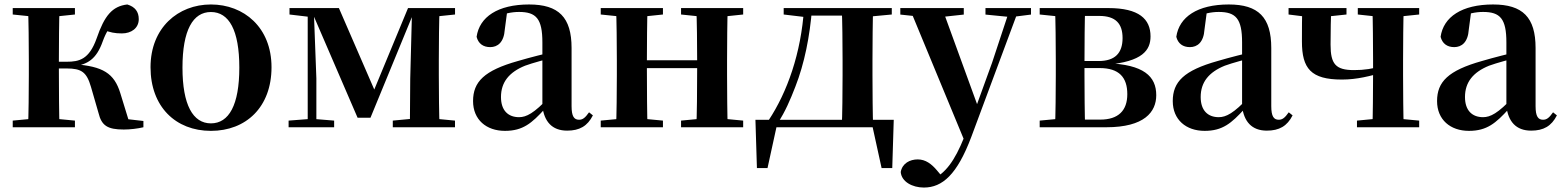

<svg xmlns="http://www.w3.org/2000/svg" viewBox="-20 -572 7021 863"><path d="M37.2 0H316.8V-29.9L208.6 -40.2H147L37.2 -29.9ZM37.2 -506.8 147 -495.5H208.6L316.8 -506.8V-535.7H37.2ZM105.9 0H247.6C245.6 -50.2 244.6 -165.3 244.6 -269.3V-289.8C244.6 -370.2 245.6 -485.5 247.6 -535.7H105.9C108.6 -485.5 109.6 -370.2 109.6 -301.2V-234.8C109.6 -165.3 108.6 -50.2 105.9 0ZM422.8 -64.1C436.5 -7.8 462.7 10.2 536.2 10.2C564.4 10.2 599.2 6.2 624.6 0V-28.2L469.7 -46L564.3 -11.8L520.6 -153.9C493.2 -242.5 442.6 -273.9 314.4 -283.3L312.2 -273.1C371.6 -283.3 412.7 -303.1 442 -386.8C457.4 -428.6 470.9 -447.4 498.8 -479.7L448 -436.9C474.5 -426.6 495.7 -421.8 527.7 -421.8C570.4 -421.8 603.7 -445.6 603.7 -485.9C603.7 -519.3 587.1 -541.5 552.1 -551.9C484.8 -543.9 449.7 -502.4 414.3 -399.3C380.7 -304.6 335.7 -294.5 279.8 -294.5H176.9V-264.3H279.4C346.5 -264.3 369.5 -247.9 388.9 -181.4Z M928 16.2C1085.7 16.2 1200.4 -90.2 1200.4 -269.8C1200.4 -449.1 1076 -551.9 928 -551.9C780.7 -551.9 656.6 -447.6 656.6 -269.8C656.6 -92.4 769.5 16.2 928 16.2ZM928 -17.5C847.3 -17.5 800.2 -100.3 800.2 -268.1C800.2 -436.6 847.3 -518 928 -518C1009.2 -518 1055.7 -436.6 1055.7 -268.1C1055.7 -100.3 1009.2 -17.5 928 -17.5Z M1587.3 -42.8H1645.2L1838.2 -512.1H1847.2V-535.7H1814L1651.9 -144.6H1673.1L1503.3 -535.7H1375.7V-510.6H1385.5ZM1822.3 0H1956.1C1953.4 -50.2 1952.4 -165.3 1952.4 -234.8V-301.2C1952.4 -370.2 1953.4 -485.5 1956.1 -535.7H1832.2L1823.9 -217.9ZM1277.2 0H1481.9V-29.9L1391.5 -37.3H1372.9L1277.2 -29.9ZM1745.5 0H2025.1V-29.9L1916.6 -40.2H1854.3L1745.5 -29.9ZM1281.2 -506.8 1376.5 -495.5H1387.8V-535.7H1281.2ZM1363.1 0H1402V-219.6L1390.1 -535.7H1363.1ZM1884.6 -495.5H1916.9L2025.3 -506.8V-535.7H1884.6Z M2249.6 16.2C2330.4 16.2 2370.5 -18.5 2428.7 -82.4H2463.8L2448.3 -135.5C2380.4 -62.3 2345.2 -45.3 2313 -45.3C2264.3 -45.3 2231.8 -75.1 2231.8 -135.9C2231.8 -202.7 2268.7 -247.7 2340.1 -276.7C2375.3 -289.6 2433.3 -304.9 2487 -318.9V-344.4C2433.7 -331.6 2360.3 -313.4 2308.4 -297.9C2156 -255.1 2106.3 -204.1 2106.3 -117.6C2106.3 -33.9 2166.1 16.2 2249.6 16.2ZM2529.1 15.2C2585.2 15.2 2620.5 -5.4 2644.9 -53.4L2627.7 -67.2C2609.5 -41.2 2598.3 -33.8 2582.7 -33.8C2560.7 -33.8 2549.1 -48.4 2549.1 -94.8V-356.2C2549.1 -494.2 2491.2 -551.9 2358.1 -551.9C2217.4 -551.9 2134.8 -495.7 2122.2 -406.5C2129.9 -376.3 2151.6 -360.2 2183.3 -360.2C2216.7 -360.2 2245.1 -381.6 2248.9 -439.2L2259.1 -516.3L2196.8 -491.2C2244.9 -510.9 2278.8 -518.3 2313 -518.3C2390.1 -518.3 2417.9 -487.8 2417.9 -381.4V-94C2426 -26.4 2460.7 15.2 2529.1 15.2Z M2748.9 0H2890.6C2888.6 -50.2 2887.6 -165.3 2887.6 -270.6V-291.8C2887.6 -370.2 2888.6 -485.5 2890.6 -535.7H2748.9C2751.6 -485.5 2752.6 -370.2 2752.6 -301.2V-234.8C2752.6 -165.3 2751.6 -50.2 2748.9 0ZM3109.6 0H3251C3249 -50.2 3248 -165.3 3248 -234.8V-301.2C3248 -370.2 3249 -485.5 3251 -535.7H3109.6C3112.6 -485.5 3113.6 -370.2 3113.6 -291.8V-270.6C3113.6 -165.3 3112.6 -50.2 3109.6 0ZM2680.2 0H2959.8V-29.9L2851.6 -40.2H2790L2680.2 -29.9ZM2680.2 -506.8 2790 -495.5H2851.6L2959.8 -506.8V-535.7H2680.2ZM3041.2 0H3320.4V-29.9L3212.5 -40.2H3149.9L3041.2 -29.9ZM3041.2 -506.8 3149.9 -495.5H3212.5L3320.4 -506.8V-535.7H3041.2ZM2819.9 -265.9H3180.1V-301H2819.9Z M3921.1 0 3898.5 -17.9 3942.6 183.5H3990.5L3997.2 -33.6H3375.5L3382.2 183.5H3429.8L3473.5 -16.4L3453.3 0ZM3763.4 0H3904.6C3902.6 -50.2 3901.6 -165.3 3901.6 -234.8V-301.2C3901.6 -370.2 3902.6 -485.5 3904.6 -535.7H3763.4C3766.2 -485.5 3767.2 -370.2 3767.2 -301.2V-234.8C3767.2 -165.3 3766.2 -50.2 3763.4 0ZM3502.5 -506.8 3597.4 -495.5H3604.5V-535.7H3502.5ZM3838 -495.5H3868L3988.4 -506.8V-535.7H3838ZM3434.9 -31.5 3477.3 -8.9V-21.6C3508.3 -67.8 3532.3 -123.7 3554.9 -182.2C3595.9 -286.8 3620.1 -408.7 3630.1 -535.7H3594.1C3580.9 -332.6 3518.3 -157.4 3434.9 -31.5ZM3604.5 -501.8H3839.3V-535.7H3604.5Z M4132.5 271C4215.9 271 4282.2 212.5 4346 42.9L4561.3 -535.7H4520.4L4439.1 -289.9L4352 -49.7L4343.1 -25.6L4313 46.7C4271.8 148.8 4230.4 208.3 4167.4 235.4L4186.6 252.4L4221.7 229.9L4191.6 194C4167.4 165.2 4140.3 144.5 4105.1 144.5C4069.9 144.5 4035.5 162 4028.6 201.1C4031.8 244.5 4080.6 271 4132.5 271ZM4319.7 72.2 4380.1 -86.2 4374.1 -97.3 4214.5 -535.7H4068.1ZM4026.7 -506.5 4127.6 -495.8H4213.7L4312 -506.5V-535.7H4026.7ZM4409.5 -506.5 4514.8 -496.1H4532.4L4614.1 -506.5V-535.7H4409.5Z M4653.2 0H4952.3C5124.1 0 5177.1 -68.9 5177.1 -144.2C5177.1 -228.8 5121.3 -282.4 4954.3 -288L4952.8 -281C5116.4 -294.6 5151.4 -347.2 5151.4 -408.4C5151.4 -486.7 5099.4 -535.7 4962.1 -535.7H4653.2V-506.8L4763 -495.5L4789.9 -500.4H4920.9C4994.8 -500.4 5025.7 -465.6 5025.7 -401C5025.7 -332.9 4991.3 -297.7 4917.9 -297.7H4789.9V-266.1H4922.1C5010.9 -266.1 5047 -223.7 5047 -148.7C5047 -74.8 5006.6 -34.4 4925.4 -34.4H4789.9L4763 -40.2L4653.2 -29.9ZM4721.9 0H4857.5C4855.5 -50.2 4854.5 -165.3 4854.5 -234.8V-284.5C4854.5 -370.2 4855.5 -485.5 4857.5 -535.7H4721.9C4724.6 -485.5 4725.6 -370.2 4725.6 -301.2V-234.8C4725.6 -165.3 4724.6 -50.2 4721.9 0Z M5394.6 16.2C5475.4 16.2 5515.5 -18.5 5573.7 -82.4H5608.8L5593.3 -135.5C5525.4 -62.3 5490.2 -45.3 5458 -45.3C5409.3 -45.3 5376.8 -75.1 5376.8 -135.9C5376.8 -202.7 5413.7 -247.7 5485.1 -276.7C5520.3 -289.6 5578.3 -304.9 5632 -318.9V-344.4C5578.7 -331.6 5505.3 -313.4 5453.4 -297.9C5301 -255.1 5251.3 -204.1 5251.3 -117.6C5251.3 -33.9 5311.1 16.2 5394.6 16.2ZM5674.1 15.2C5730.2 15.2 5765.5 -5.4 5789.9 -53.4L5772.7 -67.2C5754.5 -41.2 5743.3 -33.8 5727.7 -33.8C5705.7 -33.8 5694.1 -48.4 5694.1 -94.8V-356.2C5694.1 -494.2 5636.2 -551.9 5503.1 -551.9C5362.4 -551.9 5279.8 -495.7 5267.2 -406.5C5274.9 -376.3 5296.6 -360.2 5328.3 -360.2C5361.7 -360.2 5390.1 -381.6 5393.9 -439.2L5404.1 -516.3L5341.8 -491.2C5389.9 -510.9 5423.8 -518.3 5458 -518.3C5535.1 -518.3 5562.9 -487.8 5562.9 -381.4V-94C5571 -26.4 5605.7 15.2 5674.1 15.2Z M6011.6 -214.4C6080.2 -214.4 6138.6 -230.3 6200.6 -247.6V-277.1C6148.2 -262.5 6112.5 -256.9 6066 -256.9C5983.6 -256.9 5960.6 -283.9 5960.6 -371.3C5960.6 -439 5962 -487.1 5963.6 -535.7H5833.2C5832.2 -492 5831.9 -449.1 5831.9 -385.6C5831.9 -264 5872.3 -214.4 6011.6 -214.4ZM6148.7 0H6289.5C6287.5 -50.2 6286.5 -165.3 6286.5 -234.8V-301.2C6286.5 -370.2 6287.5 -485.5 6289.5 -535.7H6148.7C6150.7 -485.5 6151.7 -370.2 6151.7 -301.2V-238.1C6151.7 -165.3 6150.7 -50.2 6148.7 0ZM5771.8 -506.8 5862.4 -495.5H5925.8L6032.2 -506.8V-535.7H5771.8ZM6079.3 0H6358.9V-29.9L6249.1 -40.2H6186.8L6079.3 -29.9ZM6083 -506.8 6188.1 -495.5H6250.4L6358.9 -506.8V-535.7H6083Z M6582.6 16.2C6663.4 16.2 6703.5 -18.5 6761.7 -82.4H6796.8L6781.3 -135.5C6713.4 -62.3 6678.2 -45.3 6646 -45.3C6597.3 -45.3 6564.8 -75.1 6564.8 -135.9C6564.8 -202.7 6601.7 -247.7 6673.1 -276.7C6708.3 -289.6 6766.3 -304.9 6820 -318.9V-344.4C6766.7 -331.6 6693.3 -313.4 6641.4 -297.9C6489 -255.1 6439.3 -204.1 6439.3 -117.6C6439.3 -33.9 6499.1 16.2 6582.6 16.2ZM6862.1 15.2C6918.2 15.2 6953.5 -5.4 6977.9 -53.4L6960.7 -67.2C6942.5 -41.2 6931.3 -33.8 6915.7 -33.8C6893.7 -33.8 6882.1 -48.4 6882.1 -94.8V-356.2C6882.1 -494.2 6824.2 -551.9 6691.1 -551.9C6550.4 -551.9 6467.8 -495.7 6455.2 -406.5C6462.9 -376.3 6484.6 -360.2 6516.3 -360.2C6549.7 -360.2 6578.1 -381.6 6581.9 -439.2L6592.1 -516.3L6529.8 -491.2C6577.9 -510.9 6611.8 -518.3 6646 -518.3C6723.1 -518.3 6750.9 -487.8 6750.9 -381.4V-94C6759 -26.4 6793.7 15.2 6862.1 15.2Z"/></svg>

Font: Source Han Serif CN VF
Style: Regular
Weight: 250
Designer: Ryoko NISHIZUKA 西塚涼子 (kana & ideographs); Frank Grießhammer (Latin, Greek & Cyrillic); Wenlong ZHANG 张文龙 (bopomofo); San
Foundry: Adobe
Version: Version 2.002;hotconv 1.1.0;makeotfexe 2.6.0